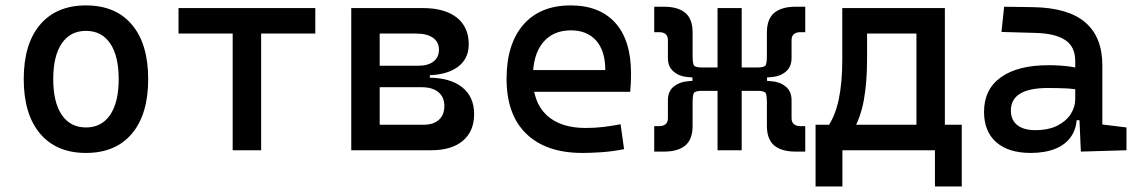

<svg xmlns="http://www.w3.org/2000/svg" viewBox="-20 -547 4142 699"><path d="M293 9.8Q185.5 9.8 126 -60.5Q66.4 -130.9 66.4 -258.8Q66.4 -387.2 126 -457.3Q185.5 -527.3 293 -527.3Q400.9 -527.3 460.2 -457.3Q519.5 -387.2 519.5 -258.8Q519.5 -130.9 460.2 -60.5Q400.9 9.8 293 9.8ZM293 -83Q350.1 -83 381.1 -128.9Q412.1 -174.8 412.1 -258.8Q412.1 -343.3 381.1 -388.9Q350.1 -434.6 293 -434.6Q235.8 -434.6 204.8 -388.9Q173.8 -343.3 173.8 -258.8Q173.8 -174.8 204.8 -128.9Q235.8 -83 293 -83Z M827.1 0V-517.6H930.7V0ZM629.9 -424.8V-517.6H1127.9V-424.8Z M1355.5 0V-92.8H1521.5Q1557.6 -92.8 1577.6 -110.6Q1597.7 -128.4 1597.7 -161.1Q1597.7 -193.8 1575.9 -211.7Q1554.2 -229.5 1514.6 -229.5H1345.7V-264.2H1539.1Q1618.7 -264.2 1662.4 -229.5Q1706.1 -194.8 1706.1 -131.8Q1706.1 -68.8 1665 -34.4Q1624 0 1549.8 0ZM1258.8 0V-517.6H1362.3V0ZM1322.3 -243.2V-291H1544.9V-243.2ZM1345.7 -272.9V-307.6H1502Q1538.1 -307.6 1558.1 -323Q1578.1 -338.4 1578.1 -366.2Q1578.1 -394 1556.4 -409.4Q1534.7 -424.8 1495.1 -424.8H1355.5V-517.6H1519.5Q1599.1 -517.6 1642.8 -483.2Q1686.5 -448.7 1686.5 -385.7Q1686.5 -332 1645.5 -302.5Q1604.5 -272.9 1530.3 -272.9Z M2100.6 9.8Q1968.3 9.8 1896.2 -59.8Q1824.2 -129.4 1824.2 -259.8Q1824.2 -386.7 1885.3 -457Q1946.3 -527.3 2057.6 -527.3Q2162.6 -527.3 2220 -463.9Q2277.3 -400.4 2277.3 -279.3Q2277.3 -243.7 2274.4 -212.9H1911.1V-292H2183.6Q2183.6 -361.8 2150.4 -399.2Q2117.2 -436.5 2058.6 -436.5Q1992.7 -436.5 1956.3 -391.6Q1919.9 -346.7 1919.9 -264.6Q1919.9 -174.8 1970 -127.9Q2020 -81.1 2112.3 -81.1Q2144.5 -81.1 2175.8 -84.7Q2207 -88.4 2239.3 -94.7L2252 -3.9Q2206.1 4.9 2168 7.3Q2129.9 9.8 2100.6 9.8Z M2737.3 -261.7V-301.3Q2763.7 -301.3 2767.8 -310.1Q2772 -318.8 2772 -345.7V-428.7Q2772 -478 2798.8 -500.2Q2825.7 -522.5 2876 -522.5H2911.6V-429.7H2890.6Q2879.9 -429.7 2870.8 -423.1Q2861.8 -416.5 2861.8 -400.9V-335.4Q2861.8 -304.2 2841.3 -286.6Q2820.8 -269 2791 -266.6ZM2361.8 4.9V-87.9H2382.8Q2394 -87.9 2402.8 -94.7Q2411.6 -101.6 2411.6 -116.7V-182.1Q2411.6 -213.9 2432.1 -231.2Q2452.6 -248.5 2482.4 -251L2536.1 -255.9V-216.3Q2509.8 -216.3 2505.6 -207.5Q2501.5 -198.7 2501.5 -171.9V-88.9Q2501.5 -39.6 2474.9 -17.3Q2448.2 4.9 2397.5 4.9ZM2501 -216.3V-301.3H2600.1V-216.3ZM2536.1 -261.7 2482.4 -266.6Q2452.6 -269 2432.1 -286.6Q2411.6 -304.2 2411.6 -335.4V-400.9Q2411.6 -416.5 2402.8 -423.1Q2394 -429.7 2382.8 -429.7H2361.8V-522.5H2397.5Q2448.2 -522.5 2474.9 -500.2Q2501.5 -478 2501.5 -428.7V-345.7Q2501.5 -318.8 2505.6 -310.1Q2509.8 -301.3 2536.1 -301.3ZM2592.3 0V-517.6H2680.2V0ZM2876 4.9Q2825.7 4.9 2798.8 -17.3Q2772 -39.6 2772 -88.9V-171.9Q2772 -198.7 2767.8 -207.5Q2763.7 -216.3 2737.3 -216.3V-255.9L2791 -251Q2820.8 -248.5 2841.3 -231.2Q2861.8 -213.9 2861.8 -182.1V-116.7Q2861.8 -101.6 2870.8 -94.7Q2879.9 -87.9 2890.6 -87.9H2911.6V4.9ZM2670.4 -216.3V-301.3H2772.5V-216.3Z M3085 -70.8 2992.2 -83Q3021 -125 3033.7 -185.8Q3046.4 -246.6 3046.4 -329.1V-517.6H3136.7V-332.5Q3136.7 -248 3125 -183.1Q3113.3 -118.2 3085 -70.8ZM2949.2 131.8V-63.5H3046.9V131.8ZM3383.8 131.8V-63.5H3481.4V131.8ZM3316.4 0V-517.6H3419.9V0ZM3096.2 -424.8V-517.6H3379.4V-424.8ZM3481.4 -92.8V0H2949.2V-92.8Z M3915 4.9 3908.2 -148.4 3894.5 -191.4V-325.2Q3894.5 -377 3858.2 -401.1Q3821.8 -425.3 3750 -427.2L3626 -430.7L3635.7 -522.5L3740.2 -521Q3868.7 -519 3930.9 -465.6Q3993.2 -412.1 3993.2 -309.6V-93.8L4081.1 -83V0ZM3732.4 9.8Q3651.4 9.8 3606.9 -29.3Q3562.5 -68.4 3562.5 -139.6Q3562.5 -221.7 3623.8 -265.6Q3685.1 -309.6 3796.9 -309.6Q3843.3 -309.6 3879.6 -304Q3916 -298.3 3944.3 -287.1L3922.9 -216.8Q3890.1 -224.1 3858.9 -225.3Q3827.6 -226.6 3794.9 -226.6Q3660.2 -226.6 3660.2 -144.5Q3660.2 -110.4 3683.3 -91.8Q3706.5 -73.2 3749 -73.2Q3797.4 -73.2 3829.8 -89.8Q3862.3 -106.4 3878.4 -132.3Q3894.5 -158.2 3894.5 -185.5V-242.2L3924.8 -109.4H3883.8L3900.4 -125Q3900.4 -80.1 3879.6 -50Q3858.9 -20 3821.3 -5.1Q3783.7 9.8 3732.4 9.8Z"/></svg>

Font: Cascadia Code PL
Style: Regular
Weight: 400
Monospace: yes
Designer: Aaron Bell
Foundry: Saja Typeworks
Version: Version 2102.003